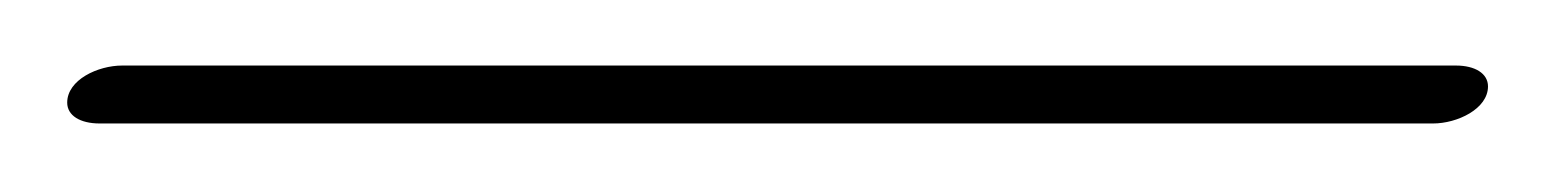

<svg xmlns="http://www.w3.org/2000/svg" viewBox="-34 53 469 58"><path d="M-13.7 84C-13.7 87.9 -9.8 90.3 -3.9 90.3H398.9C406.2 90.3 415.5 85.9 415.5 79.1C415.5 75.2 411.6 72.8 405.8 72.8H2.9C-4.4 72.8 -13.7 77.1 -13.7 84Z"/></svg>

Font: WireWyrm
Style: Light
Weight: 200
Version: Version 001.000